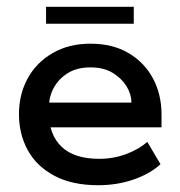

<svg xmlns="http://www.w3.org/2000/svg" viewBox="-20 -537 533 567"><path d="M270 10Q193 10 140.5 -18Q88 -46 62 -93.5Q36 -141 36 -200Q36 -258 61.5 -305Q87 -352 135 -380Q183 -408 247 -408Q313 -408 360 -380Q407 -352 432 -305Q457 -258 457 -199V-161H88V-234H368Q368 -259 353.5 -282.5Q339 -306 312.5 -322Q286 -338 247 -338Q208 -338 181 -321.5Q154 -305 139.5 -279Q125 -253 125 -225V-200Q125 -139 162 -103.5Q199 -68 273 -68Q315 -68 352.5 -82Q390 -96 415 -118L454 -52Q422 -23 373.5 -6.5Q325 10 270 10ZM116 -467V-517H375V-467Z"/></svg>

Font: Rokkitt SemiBold Medium
Style: Regular
Weight: 500
Version: Version 3.103